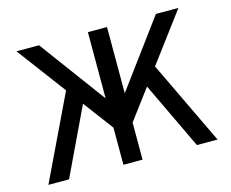

<svg xmlns="http://www.w3.org/2000/svg" viewBox="-98 -839 1176 979"><g transform="rotate(-15 489.5 -350.0)"><path d="M499 -141V-295L798 -700H917ZM43 0 276 -486.5 344 -403.5 152 0ZM480 -141 62 -700H181L480 -295ZM439 0V-700H540V0ZM827 0 635 -403.5 703.5 -486.5 936 0Z"/></g></svg>

Font: Overpass Medium
Style: Regular
Weight: 500
Designer: Delve Withrington, Dave Bailey, Thomas Jockin
Foundry: Delve Fonts LLC
Version: Version 4.000